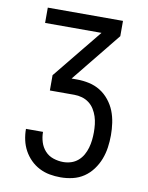

<svg xmlns="http://www.w3.org/2000/svg" viewBox="-84 -581 668 865"><g transform="rotate(10 250.0 -148.5)"><path d="M253 223Q227 223 202.5 218.5Q178 214 155.5 202.5Q133 191 115 173Q97 155 85 133Q73 111 67.5 86Q62 61 62 36V35H140V36Q140 59 147 81.5Q154 104 169.5 121Q185 138 207.5 145.5Q230 153 253 153Q271 153 288.5 147.5Q306 142 320 130Q334 118 343 102Q352 86 357 68.5Q362 51 364 33Q366 15 366 -3Q366 -21 364 -39Q362 -57 356.5 -74Q351 -91 341.5 -106.5Q332 -122 317.5 -133Q303 -144 285.5 -149Q268 -154 250 -154H138V-224L322 -450H64V-520H408V-450L225 -224H250Q278 -224 305.5 -218Q333 -212 356.5 -197.5Q380 -183 398 -160.5Q416 -138 426 -112.5Q436 -87 440 -59Q444 -31 444 -3Q444 25 440 53Q436 81 426 107Q416 133 399 156Q382 179 359 194.5Q336 210 308.5 216.5Q281 223 253 223Z"/></g></svg>

Font: Iosevka
Style: Regular
Weight: 400
Monospace: yes
Designer: Belleve Invis
Foundry: Belleve Invis
Version: Version 33.2.3; ttfautohint (v1.8.4)